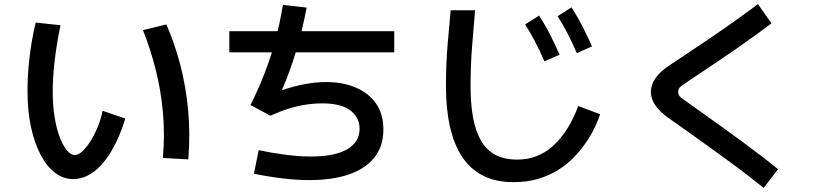

<svg xmlns="http://www.w3.org/2000/svg" viewBox="-20 -829 4040 936"><path d="M336 44Q290 44 250 14.5Q210 -15 179.5 -71.5Q149 -128 131.5 -207.5Q114 -287 114 -385Q114 -462 123.5 -546Q133 -630 154 -719L275 -706Q256 -615 246.5 -533Q237 -451 237 -386Q237 -314 246.5 -256.5Q256 -199 272 -158Q288 -117 307 -95Q326 -73 344 -73Q363 -73 384 -93.5Q405 -114 424.5 -146.5Q444 -179 459 -217Q474 -255 480 -289L591 -251Q564 -163 525.5 -96.5Q487 -30 439 7Q391 44 336 44ZM898 -52 774 -59Q784 -171 774.5 -278.5Q765 -386 739.5 -487.5Q714 -589 677 -682L791 -710Q831 -619 858.5 -514.5Q886 -410 897 -294Q908 -178 898 -52Z M1488 49Q1429 49 1360.5 41Q1292 33 1218 18L1241 -97Q1306 -83 1372.5 -74.5Q1439 -66 1496 -66Q1611 -66 1672 -101Q1733 -136 1733 -201Q1733 -256 1688.5 -290.5Q1644 -325 1551 -325Q1511 -325 1471.5 -319Q1432 -313 1389.5 -300Q1347 -287 1298 -265L1201 -317Q1242 -399 1271.5 -476Q1301 -553 1322.5 -633.5Q1344 -714 1359 -805L1475 -792Q1453 -678 1423.5 -579.5Q1394 -481 1354 -389Q1409 -408 1464 -418.5Q1519 -429 1568 -429Q1653 -429 1716 -401.5Q1779 -374 1814 -323Q1849 -272 1849 -197Q1849 -116 1805 -61Q1761 -6 1680.5 21.5Q1600 49 1488 49ZM1098 -574V-677H1902V-574Z M2483 59Q2397 59 2335 27.5Q2273 -4 2233 -64.5Q2193 -125 2173.5 -212Q2154 -299 2154 -408Q2154 -516 2162 -611Q2170 -706 2177 -779H2296Q2289 -695 2281.5 -603.5Q2274 -512 2274 -408Q2274 -323 2286 -256.5Q2298 -190 2324.5 -144Q2351 -98 2394.5 -74.5Q2438 -51 2502 -51Q2552 -51 2593.5 -67Q2635 -83 2667.5 -110.5Q2700 -138 2725 -172Q2750 -206 2768.5 -242.5Q2787 -279 2799 -312L2906 -272Q2896 -243 2879 -207Q2862 -171 2836.5 -134Q2811 -97 2778 -62.5Q2745 -28 2701 -0.5Q2657 27 2603 43Q2549 59 2483 59ZM2792 -570Q2768 -625 2745.5 -668.5Q2723 -712 2698 -750L2766 -793Q2796 -747 2820.5 -698.5Q2845 -650 2866 -603ZM2634 -530Q2610 -585 2587.5 -628Q2565 -671 2540 -710L2608 -753Q2638 -707 2662.5 -658.5Q2687 -610 2708 -562Z M3773 -4 3703 87Q3667 58 3623.5 24.5Q3580 -9 3532 -44Q3484 -79 3434 -115Q3384 -151 3335 -186Q3286 -221 3240 -253Q3196 -284 3174.5 -316Q3153 -348 3153 -381Q3153 -416 3175.5 -448Q3198 -480 3243 -510Q3281 -535 3324 -564Q3367 -593 3413.5 -624Q3460 -655 3506 -687Q3552 -719 3595 -750Q3638 -781 3675 -809L3741 -715Q3704 -687 3661 -656Q3618 -625 3572 -593Q3526 -561 3480.5 -530.5Q3435 -500 3393 -472Q3351 -444 3316 -420Q3299 -409 3292.5 -401Q3286 -393 3286 -381Q3286 -371 3291.5 -362.5Q3297 -354 3315 -342Q3357 -312 3405.5 -277.5Q3454 -243 3503.5 -207.5Q3553 -172 3601 -136.5Q3649 -101 3693 -67.5Q3737 -34 3773 -4Z"/></svg>

Font: Murecho Thin Medium
Style: Regular
Weight: 500
Version: Version 1.010